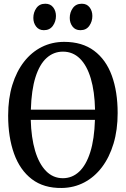

<svg xmlns="http://www.w3.org/2000/svg" viewBox="-20 -970 656 1002"><path d="M303 11Q208.5 12.5 146.2 -35Q84 -82.5 53.2 -168.5Q22.5 -254.5 22.5 -367Q22.5 -455.5 44.2 -526.2Q66 -597 105.2 -647.5Q144.5 -698 198 -724.8Q251.5 -751.5 315 -751.5Q409 -751.5 471 -705.2Q533 -659 563.5 -575.5Q594 -492 594 -380Q594 -292 572.5 -220.5Q551 -149 512 -97.5Q473 -46 419.8 -18Q366.5 10 303 11ZM308 -40Q356.5 -40 393 -74Q429.5 -108 451 -175.8Q472.5 -243.5 475.5 -344.5H140.5Q143 -251.5 163.2 -183.2Q183.5 -115 220.2 -77.5Q257 -40 308 -40ZM141 -397.5H476Q474 -492.5 453.8 -560.5Q433.5 -628.5 396.8 -664.5Q360 -700.5 308.5 -700.5Q260 -700.5 223.2 -667.5Q186.5 -634.5 165.2 -567.2Q144 -500 141 -397.5ZM208.5 -812.5Q183 -812.5 168.5 -831.5Q154 -850.5 154 -876.5Q154 -905.5 170 -928Q186 -950.5 216 -950.5H217Q243 -950.5 257.5 -931.8Q272 -913 272 -886.5Q272 -858 255.8 -835.2Q239.5 -812.5 209.5 -812.5ZM399 -812.5Q373 -812.5 358.5 -831.5Q344 -850.5 344 -876.5Q344 -905.5 360.2 -928Q376.5 -950.5 406.5 -950.5H407.5Q433 -950.5 447.5 -931.8Q462 -913 462 -886.5Q462 -858 446 -835.2Q430 -812.5 400 -812.5Z"/></svg>

Font: Merriweather 24pt SemiCondensed
Style: Regular
Weight: 400
Width: 4
Designer: Eben Sorkin
Foundry: Eben Sorkin
Version: Version 2.100